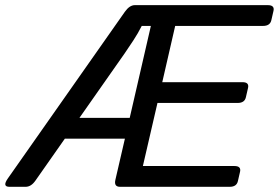

<svg xmlns="http://www.w3.org/2000/svg" viewBox="-59 -720 1075 740"><path d="M-22.5 0Q-51.3 0 -28.8 -32.2L422.4 -674.8Q440.4 -700.2 460.9 -700.2H973.1Q1000 -700.2 995.1 -678.2L986.8 -642.1Q981.9 -620.1 954.6 -620.1H616.2L566.4 -403.3H875.5Q901.9 -403.3 897 -381.3L888.7 -345.2Q883.8 -323.2 856.9 -323.2H547.9L491.7 -80.1H844.7Q871.1 -80.1 866.2 -58.1L857.9 -22Q853 0 826.2 0H403.8Q379.4 0 385.7 -26.9L422.4 -185.5H190.9L77.6 -23.9Q61 0 39.6 0ZM247.1 -265.6H440.9L522.5 -620.1H487.3Q472.7 -591.3 454.8 -564Q437 -536.6 421.4 -514.2Z"/></svg>

Font: Istok Web
Style: Italic
Weight: 400
Italic angle: -13°
Designer: Andrey V. Panov
Foundry: Andrey V. Panov
Version: Version 1.0.2g